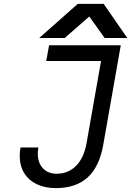

<svg xmlns="http://www.w3.org/2000/svg" viewBox="-20 -958 675 988"><path d="M81.5 -156Q81.5 -175 85.5 -199H177.5Q174.5 -182.5 174.5 -167.5Q174.5 -120 200.8 -92Q227 -64 271.5 -64Q330.5 -64 371.2 -104.5Q412 -145 425.5 -222L500 -644H218L232.5 -725H601.5L511.5 -214Q491.5 -100 431 -45Q370.5 10 267 10Q212 10 170 -9.8Q128 -29.5 104.8 -66.8Q81.5 -104 81.5 -156ZM380 -938H513.5L635 -762.5H518.5L439.5 -873L313 -762.5H182Z"/></svg>

Font: JuliaMono
Style: Italic
Weight: 400
Italic angle: -9°
Monospace: yes
Designer: cormullion
Foundry: corm
Version: Version 0.057; ttfautohint (v1.8.4)